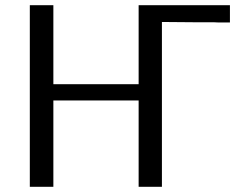

<svg xmlns="http://www.w3.org/2000/svg" viewBox="-20 -714 936 734"><path d="M94 0V-694H184V-392H510V-694H859V-628H817L795 -629H717L599 -630V0H510V-330H184V0Z"/></svg>

Font: CMU Sans Serif
Style: Medium
Weight: 500
Version: Version 0.7.0